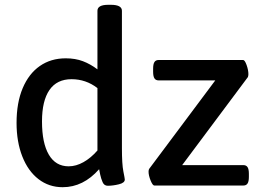

<svg xmlns="http://www.w3.org/2000/svg" viewBox="-20 -773 1094 800"><path d="M49 -261Q49 -345 74.5 -405.5Q100 -466 146 -498Q192 -530 254 -530Q294 -530 325.5 -518Q357 -506 386 -484V-728Q386 -753 431 -753H442Q488 -753 488 -728V-156Q488 -89 494 -59Q500 -29 500 -25Q500 -11 475 -5Q450 1 429 1Q414 1 407.5 -14Q401 -29 397.5 -45.5Q394 -62 393 -68Q327 7 241 7Q184 7 140.5 -26.5Q97 -60 73 -121Q49 -182 49 -261ZM386 -146V-406Q338 -443 278 -443Q217 -443 186 -398Q155 -353 155 -267Q155 -177 183.5 -128.5Q212 -80 266 -80Q297 -80 328 -97.5Q359 -115 386 -146ZM599 -58Q599 -66 602 -70L877 -438H641Q629 -438 623.5 -446.5Q618 -455 618 -474V-487Q618 -506 623.5 -514.5Q629 -523 641 -523H993Q1000 -523 1007.5 -502Q1015 -481 1015 -464Q1015 -458 1013 -452L739 -85H994Q1006 -85 1011.5 -76.5Q1017 -68 1017 -49V-36Q1017 -17 1011.5 -8.5Q1006 0 994 0H623Q616 0 607.5 -21Q599 -42 599 -58Z"/></svg>

Font: Asap-Medium
Style: Regular
Weight: 500
Designer: Pablo Cosgaya
Foundry: Omnibus-Type
Version: Version 2.000; ttfautohint (v1.8)